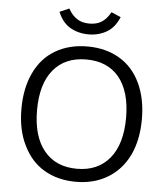

<svg xmlns="http://www.w3.org/2000/svg" viewBox="-60 -968 893 1029"><g transform="rotate(5 386.0 -453.0)"><path d="M386 8Q288 8 214 -36Q142 -79 102 -163Q62 -244 62 -356Q62 -468 101 -550Q140 -633 213 -676Q287 -720 386 -720Q485 -720 559 -676Q632 -633 671 -550Q710 -468 710 -357Q710 -246 671 -163Q630 -80 558 -37Q485 8 386 8ZM386 -62Q499 -62 562 -139Q625 -216 625 -357Q625 -497 563 -574Q500 -650 386 -650Q272 -650 209 -574Q146 -498 146 -357Q146 -216 209 -139Q272 -62 386 -62ZM385 -785Q329 -785 285 -811Q243 -836 220 -892L271 -914Q293 -875 321 -859Q347 -843 385 -843Q423 -843 449 -859Q476 -875 498 -914L549 -892Q526 -836 484 -811Q440 -785 385 -785Z"/></g></svg>

Font: PRinguin Sans
Style: Regular
Weight: 400
Designer: Vernon Adams
Foundry: Vernon Adams
Version: ""